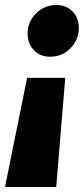

<svg xmlns="http://www.w3.org/2000/svg" viewBox="-75 -538 334 765"><path d="M35 -405Q35 -451 68.5 -484.5Q102 -518 150 -518Q189 -518 214 -492.5Q239 -467 239 -427Q239 -380 206 -346Q173 -312 125 -312Q85 -312 60 -338Q35 -364 35 -405ZM185 -228 149 207H-55L33 -228Z"/></svg>

Font: Fira Sans Black
Style: Italic
Weight: 900
Italic angle: -8°
Designer: Carrois Corporate & Edenspiekermann AG
Foundry: Carrois Corporate GbR & Edenspiekermann AG
Version: Version 4.203